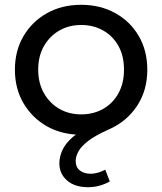

<svg xmlns="http://www.w3.org/2000/svg" viewBox="-20 -555 675 799"><path d="M347 224Q291 224 259 196Q227 168 227 125Q227 97 240 69Q253 41 283 15Q289 10 296 5Q230 1 176 -29Q114 -64 78 -125Q42 -186 42 -265Q42 -344 78 -405Q114 -466 176 -500.5Q238 -535 318 -535Q397 -535 459.5 -500.5Q522 -466 557.5 -405Q593 -344 593 -265Q593 -178 549.5 -113Q506 -48 432 -16Q376 9 347 31.5Q318 54 306.5 75Q295 96 295 115Q295 141 312.5 154.5Q330 168 357 168Q373 168 389.5 163Q406 158 418 151L437 200Q418 211 395 217.5Q372 224 347 224ZM318 -79Q369 -79 409.5 -102Q450 -125 473 -167Q496 -209 496 -265Q496 -322 473 -363.5Q450 -405 409.5 -428Q369 -451 318 -451Q267 -451 227 -428Q187 -405 163 -363.5Q139 -322 139 -265Q139 -209 163 -167Q187 -125 227 -102Q267 -79 318 -79Z"/></svg>

Font: Montserrat Z Med
Style: Regular
Weight: 500
Designer: Julieta Ulanovsky
Foundry: Julieta Ulanovsky
Version: Version 8.000